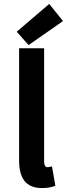

<svg xmlns="http://www.w3.org/2000/svg" viewBox="-20 -944 340 975"><path d="M77 -130C77 -43 108 11 193 11C220 11 243 7 261 -1L244 -99C228 -95 224 -95 220 -95C212 -95 204 -103 204 -124V-699H77ZM125 -715 300 -837 230 -924 65 -783Z"/></svg>

Font: Source Sans Pro SemBd
Style: Regular
Weight: 700
Designer: Paul D. Hunt
Foundry: Adobe Systems Incorporated
Version: Version 2.020;PS 2.0;hotconv 1.0.86;makeotf.lib2.5.63406